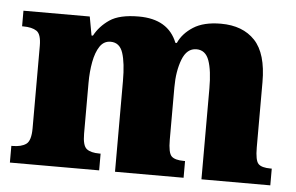

<svg xmlns="http://www.w3.org/2000/svg" viewBox="-44 -613 1042 675"><g transform="rotate(5 477.0 -275.5)"><path d="M13 0V-59H17Q48 -59 65 -71Q82 -83 82 -127V-418Q82 -459 65.5 -470Q49 -481 18 -481H14V-536H248L260 -470H265Q283 -504 317.5 -527.5Q352 -551 420 -551Q524 -551 556 -470H561Q576 -504 612.5 -527.5Q649 -551 710 -551Q787 -551 830 -505.5Q873 -460 873 -359V-129Q873 -83 884.5 -71Q896 -59 928 -59H932V0H689V-320Q689 -384 676.5 -419Q664 -454 632 -454Q598 -454 582 -412.5Q566 -371 566 -314V-129Q566 -83 578 -71Q590 -59 622 -59H626V0H384V-320Q384 -384 372.5 -419Q361 -454 329 -454Q305 -454 291 -433Q277 -412 270.5 -377.5Q264 -343 264 -303V-124Q264 -82 278.5 -70.5Q293 -59 324 -59H328V0Z"/></g></svg>

Font: Noto Serif Armenian SemiCondensed Black
Style: Regular
Weight: 900
Width: 4
Designer: Monotype Design Team
Foundry: Monotype Imaging Inc.
Version: Version 2.008; ttfautohint (v1.8.4.7-5d5b)